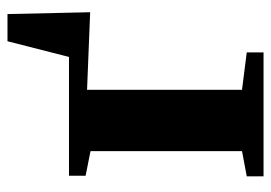

<svg xmlns="http://www.w3.org/2000/svg" viewBox="-128 -614 742 526"><g transform="rotate(-90 243.0 -351.0)"><path d="M23 0V-46L92 -59V-474L24.5 -487.5V-533H350L393 -701.5H467.5L472.5 -475L260 -483.5V-59L362.5 -46V0Z"/></g></svg>

Font: Merriweather 72pt Black
Style: Regular
Weight: 900
Version: Version 2.100